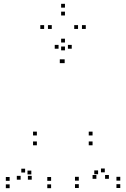

<svg xmlns="http://www.w3.org/2000/svg" viewBox="-20 -975 660 1005"><path d="M247.5 10V-10H227.5V10ZM247.5 -28.5V-48.5H227.5V-28.5ZM144 -62V-82H124V-62ZM146 -34.5V-54.5H126V-34.5ZM313 -644.5V-664.5H293V-644.5ZM318.5 -644.5V-664.5H298.5V-644.5ZM484.5 -39V-59H464.5V-39ZM493.5 -63V-83H473.5V-63ZM392.5 -29.5V-49.5H372.5V-29.5ZM392.5 9V-11H372.5V9ZM609.5 9V-11H589.5V9ZM609.5 -29.5V-49.5H589.5V-29.5ZM528.5 -73V-93H508.5V-73ZM550 -39V-59H530V-39ZM355.5 -720V-740H335.5V-720ZM286.5 -720V-740H266.5V-720ZM88 -34.5V-54.5H68V-34.5ZM111.5 -72V-92H91.5V-72ZM30.5 -28.5V-48.5H10.5V-28.5ZM30.5 10V-10H10.5V10ZM464.5 -214.5V-234.5H444.5V-214.5ZM464.5 -266V-286H444.5V-266ZM173 -266V-286H153V-266ZM173 -214.5V-234.5H153V-214.5ZM429 -823.5V-843.5H409V-823.5ZM320 -935V-955H300V-935ZM211 -823.5V-843.5H191V-823.5ZM320 -711.5V-731.5H300V-711.5ZM251 -823.5V-843.5H231V-823.5ZM320 -894V-914H300V-894ZM388.5 -823.5V-843.5H368.5V-823.5ZM320 -752.5V-772.5H300V-752.5Z"/></svg>

Font: Monaspace Xenon Dots Var
Style: Regular
Weight: 400
Designer: Riley Cran and the Lettermatic Team
Version: Version 1.100 (Monaspace Xenon Dots)